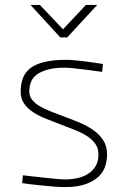

<svg xmlns="http://www.w3.org/2000/svg" viewBox="-20 -752 523 780"><path d="M395 -460Q364 -464 336 -468Q311 -471 285 -474Q259 -477 240 -477Q178 -477 138.5 -455Q99 -433 99 -381Q99 -361 111 -346Q123 -331 143.5 -319.5Q164 -308 189.5 -298Q215 -288 242 -278Q272 -267 303 -254Q334 -241 359 -223.5Q384 -206 399.5 -182Q415 -158 415 -125Q415 -102 408 -78.5Q401 -55 382 -36Q363 -17 329.5 -4.5Q296 8 244 8Q224 8 199.5 6Q175 4 150 1.5Q125 -1 103.5 -3.5Q82 -6 70 -8L73 -40Q87 -38 111.5 -35.5Q136 -33 162 -30Q188 -27 210.5 -25Q233 -23 243 -23Q272 -23 297 -29Q322 -35 340.5 -47.5Q359 -60 369.5 -79Q380 -98 380 -124Q380 -151 366 -169.5Q352 -188 330 -201.5Q308 -215 280.5 -225.5Q253 -236 227 -246Q200 -257 171 -268Q142 -279 118 -294Q94 -309 79 -329.5Q64 -350 64 -380Q64 -411 73.5 -435.5Q83 -460 104.5 -476Q126 -492 161.5 -500.5Q197 -509 248 -509Q264 -509 284.5 -507Q305 -505 326 -502.5Q347 -500 365.5 -497Q384 -494 398 -492ZM104 -732H142L236 -633L329 -732H375L253 -600H225Z"/></svg>

Font: Panefresco 1wt
Style: Regular
Weight: 250
Version: Version 1.000